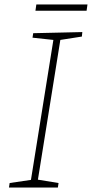

<svg xmlns="http://www.w3.org/2000/svg" viewBox="-20 -836 410 856"><path d="M347 -693 345 -673 249 -658 149 -35 241 -20 238 0H20L23 -20L118 -34L218 -658L125 -668L128 -688ZM142 -816H370L366 -788H138Z"/></svg>

Font: Bitter Pro ExtraLight
Style: Italic
Weight: 275
Italic angle: -9°
Designer: Sol Matas, and Bitter project Authors
Foundry: Sol Matas
Version: Version 1.010